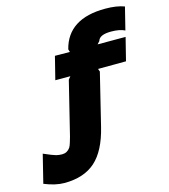

<svg xmlns="http://www.w3.org/2000/svg" viewBox="-362 -964 1137 1294"><g transform="rotate(-15 206.5 -317.0)"><path d="M578.1 -629.9 538.1 -470.2 342.8 -469.2 350.1 -449.2 261.2 -85.9Q222.7 71.8 142.6 143.3Q62.5 214.8 -74.2 214.8Q-136.2 214.8 -213.9 183.1L-165 -14.2Q-102.5 13.2 -80.1 19Q-61 23.9 -39.1 23.9Q-3.9 23.9 17.1 -5.9Q23.9 -16.1 30.8 -39.1Q40 -67.4 42 -77.1L133.8 -450.2L149.9 -470.2H44.9L85 -629.9L189 -628.9L183.1 -648.9Q233.9 -849.1 494.1 -849.1Q573.7 -849.1 627 -829.1L587.9 -671.9Q552.2 -689.9 492.2 -689.9Q411.1 -689.9 399.9 -648.9L382.8 -629.9Z"/></g></svg>

Font: Sinkin Sans 900 X Black Italic
Style: Regular
Weight: 950
Italic angle: -112°
Designer: Keith Bates
Foundry: K-Type
Version: Sinkin Sans (version 1.0)  by Keith Bates   •   © 2014   www